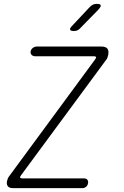

<svg xmlns="http://www.w3.org/2000/svg" viewBox="-20 -970 640 990"><path d="M47 0Q28 0 20.5 -9.5Q13 -19 16 -36Q18 -44 20.5 -50Q23 -56 27 -61L470 -663Q477 -672 475 -676Q473 -680 463 -680H161Q150 -680 143 -687Q136 -694 138 -705Q140 -716 149.5 -723Q159 -730 170 -730H503Q525 -730 533.5 -719.5Q542 -709 538 -687Q536 -679 534 -673Q532 -667 527 -661L89 -67Q82 -58 84 -54Q86 -50 96 -50H414Q425 -50 430.5 -43Q436 -36 434 -25Q432 -14 424 -7Q416 0 405 0ZM362 -810Q344 -810 341.5 -817Q339 -824 353 -838L443 -934Q451 -942 459.5 -946Q468 -950 478 -950Q498 -950 499.5 -942.5Q501 -935 486 -919L393 -824Q387 -817 379 -813.5Q371 -810 362 -810Z"/></svg>

Font: Maple Mono Thin
Style: Italic
Weight: 250
Italic angle: -10°
Monospace: yes
Designer: subframe7536
Version: Version 7.000